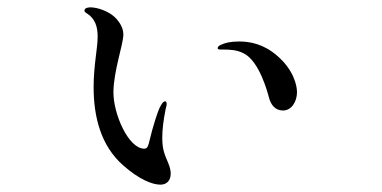

<svg xmlns="http://www.w3.org/2000/svg" viewBox="-20 -487 1040 523"><path d="M417 16C434 16 445 5 445 -14C445 -34 434 -49 427 -72C424 -81 422 -95 422 -112C422 -133 425 -159 431 -189C432 -194 434 -199 434 -203C434 -207 433 -211 430 -211C424 -211 420 -203 415 -194C410 -183 398 -150 385 -95C382 -84 378 -82 373 -82C330 -82 289 -176 289 -235C289 -293 316 -366 316 -393C316 -409 308 -425 293 -440C275 -457 245 -467 226 -467C217 -467 210 -464 210 -458C210 -456 212 -453 216 -451C240 -436 246 -413 246 -387C246 -356 235 -308 235 -250C235 -168 255 -90 315 -37C359 2 395 16 417 16ZM751 -186C774 -186 789 -210 789 -236C789 -254 780 -297 734 -336C698 -367 661 -374 632 -374C606 -374 593 -370 582 -365C577 -363 573 -360 573 -356C573 -352 578 -352 583 -352H591C606 -352 627 -351 645 -341C687 -319 709 -235 713 -220C718 -202 729 -186 751 -186Z"/></svg>

Font: Shippori Mincho OTF Medium
Style: Regular
Weight: 500
Designer: FONTDASU
Foundry: FONTDASU / Google Inc. / but / Adobe
Version: Version 3.300;hotconv 1.0.109;makeotfexe 2.5.65596